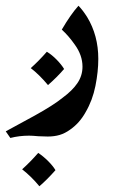

<svg xmlns="http://www.w3.org/2000/svg" viewBox="-53 -255 418 668"><path d="M250 -196Q289 -132 289 -50Q289 -6 279 44Q269 94 245 135Q224 173 191 196Q173 209 154.5 214.5Q136 220 113 220L81 219Q59 217 48 217Q14 217 -17 225L-33 202L68 147Q133 111 165 85Q199 60 216.5 34Q234 8 234 -23Q234 -63 207 -100Q186 -130 162 -152Q193 -205 220 -235Q234 -221 250 -196ZM140 337Q111 370 84 393Q57 360 24 334Q52 309 80 277Q98 289 114.5 305.5Q131 322 140 337ZM170 -15Q145 14 114 41Q83 4 54 -18Q82 -43 110 -75Q128 -64 144.5 -47Q161 -30 170 -15Z"/></svg>

Font: Mirza Medium
Style: Regular
Weight: 500
Designer: Arabic design by Kourosh Beigpour, Latin design by Eduardo Tunni, engineering by Lasse Fister
Version: Version 1.0010g